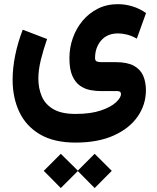

<svg xmlns="http://www.w3.org/2000/svg" viewBox="-20 -449 766 936"><path d="M276.4 300.8 359.4 382.8 441.4 300.8 524.9 383.8 441.4 467.8 359.4 384.8 276.4 467.8 193.4 383.8ZM348.1 246.1Q243.2 246.1 175 206.1Q106.9 166 74.2 96.7Q41.5 27.3 41.5 -59.6Q41.5 -117.7 54.2 -179.9Q66.9 -242.2 90.8 -304.2L209.5 -258.8Q191.4 -207 179.2 -157.7Q167 -108.4 167 -65.4Q167 -18.6 183.6 20.5Q200.2 59.6 239.7 83Q279.3 106.4 348.1 106.4Q422.4 106.4 471.7 89.6Q521 72.8 545.4 49.8Q569.8 26.9 569.8 9.3Q569.8 -4.9 552.2 -4.9H473.1Q448.2 -4.9 421.1 -9.8Q394 -14.6 370.6 -30.8Q347.2 -46.9 332.8 -79.1Q318.4 -111.3 318.4 -165.5Q318.4 -216.3 335 -263.4Q351.6 -310.5 382.6 -347.7Q413.6 -384.8 457 -406.7Q500.5 -428.7 554.7 -428.7Q591.3 -428.7 626.7 -417.7Q662.1 -406.7 691.9 -385.3L647 -260.7Q621.6 -274.9 598.4 -280.5Q575.2 -286.1 555.7 -286.1Q502.9 -286.1 473.1 -251.7Q443.4 -217.3 443.4 -166Q443.4 -152.8 451.9 -149.4Q460.4 -146 473.1 -146H544.4Q600.6 -146 632.6 -128.4Q664.6 -110.8 678 -79.8Q691.4 -48.8 691.4 -9.3Q691.4 60.5 651.4 118.7Q611.3 176.8 534.7 211.4Q458 246.1 348.1 246.1Z"/></svg>

Font: Vazirmatn FD ExtraBold
Style: Regular
Weight: 800
Designer: Saber Rastikerdar
Foundry: Saber Rastikerdar
Version: Version 33.003